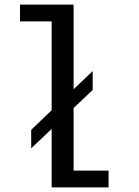

<svg xmlns="http://www.w3.org/2000/svg" viewBox="-20 -820 610 840"><path d="M116.5 -252 206 -337.5V-726.5H67.5V-800H302V-429.5L385.5 -509V-426.5L302 -347.5V-73.5H455V0H206V-256L116.5 -171Z"/></svg>

Font: League Mono Narrow
Style: Regular
Weight: 400
Width: 3
Designer: Tyler Finck
Foundry: The League of Moveable Type / Tyler Finck
Version: Version 2.210